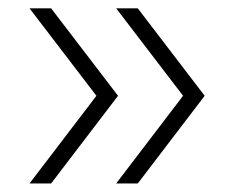

<svg xmlns="http://www.w3.org/2000/svg" viewBox="-20 -511 583 462"><path d="M51 -69.5 212 -280.5 51 -491H103L264 -280.5L103 -69.5ZM259.5 -69.5 420.5 -280.5 259.5 -491H311.5L472.5 -280.5L311.5 -69.5Z"/></svg>

Font: Encode Sans Expanded Expanded ExtraLight
Style: Regular
Weight: 200
Width: 7
Designer: Multiple Designers
Foundry: Impallari Type
Version: Version 3.000; ttfautohint (v1.8.3) -l 8 -r 50 -G 200 -x 14 